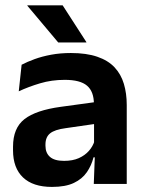

<svg xmlns="http://www.w3.org/2000/svg" viewBox="-20 -706 556 737"><path d="M466.5 0H340L344.5 -120L341 -131V-284.5L340.5 -306.5Q340.5 -354.5 314.2 -377Q288 -399.5 228.5 -399.5Q178 -399.5 133.8 -386.2Q89.5 -373 52 -355.5L63 -457.5Q85 -469 113.2 -479.2Q141.5 -489.5 176.5 -496Q211.5 -502.5 252 -502.5Q312 -502.5 353.5 -488.2Q395 -474 419.8 -447.5Q444.5 -421 455.5 -384.2Q466.5 -347.5 466.5 -303ZM179.5 11.5Q106.5 11.5 68.2 -25Q30 -61.5 30 -129V-143Q30 -214.5 74 -248.8Q118 -283 213.5 -296L352.5 -315L360 -232.5L232 -214Q190 -208.5 172.2 -194Q154.5 -179.5 154.5 -151.5V-146.5Q154.5 -119 171.8 -103.8Q189 -88.5 226 -88.5Q259 -88.5 282.5 -99Q306 -109.5 321.2 -126.8Q336.5 -144 343 -165.5L361 -102H339Q331 -70.5 313.2 -44.8Q295.5 -19 263.5 -3.8Q231.5 11.5 179.5 11.5ZM311.5 -544.5 220.5 -685.5H85V-684L203.5 -543H311.5Z"/></svg>

Font: Anek Malayalam Medium SemiBold
Style: Regular
Weight: 600
Version: Version 1.003